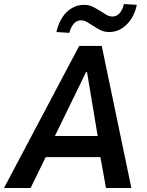

<svg xmlns="http://www.w3.org/2000/svg" viewBox="-45 -933 729 953"><path d="M-25 0 348 -705H460L607 0H481L444 -205L488 -153H141L208 -207L107 0ZM382 -575 211 -224 197 -258H465L445 -227L387 -575ZM299 -770 235 -774Q244 -814 263 -844.5Q282 -875 310.5 -892Q339 -909 372 -909Q397 -909 417.5 -898.5Q438 -888 455 -877Q470 -867 484 -859Q498 -851 513 -851Q534 -851 549 -868Q564 -885 570 -913L634 -909Q622 -850 584.5 -812Q547 -774 497 -774Q471 -774 451.5 -784.5Q432 -795 414 -807Q399 -816 386 -824Q373 -832 357 -832Q336 -832 321.5 -815.5Q307 -799 299 -770Z"/></svg>

Font: Nunito Sans 7pt Condensed
Style: Bold Italic
Weight: 700
Width: 3
Italic angle: -9°
Designer: Vernon Adams
Foundry: Vernon Adams
Version: Version 3.101;gftools[0.9.27]